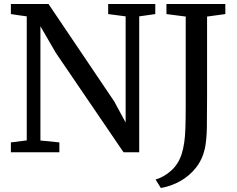

<svg xmlns="http://www.w3.org/2000/svg" viewBox="-20 -763 1186 962"><path d="M114 -59.5V-681Q94.5 -683.5 74.5 -686.5Q54.5 -689.5 34.5 -692.5V-743H223L552.5 -254.5L609.5 -149V-681L522 -692.5V-743H758V-692.5L677.5 -681V0H599L259.5 -498.5L182.5 -631.5V-59L277.5 -49.5V0H34.5V-49.5ZM759.5 136.5Q801 124.5 837.5 92Q874 59.5 890.5 8Q898.5 -18 903 -48.2Q907.5 -78.5 909 -122.8Q910.5 -167 910.5 -235.5V-680L814 -692.5V-743H1109V-692.5L1017.5 -680V-275Q1017.5 -188.5 1016.5 -125.5Q1015.5 -62.5 1006.5 -19Q994 37 961 78.2Q928 119.5 882.5 144.8Q837 170 786 179Z"/></svg>

Font: Merriweather
Style: Regular
Weight: 400
Designer: Eben Sorkin
Foundry: Eben Sorkin
Version: Version 2.100; ttfautohint (v1.7.19-72a1) -l 8 -r 50 -G 200 